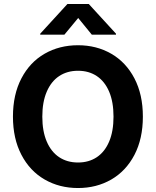

<svg xmlns="http://www.w3.org/2000/svg" viewBox="-20 -947 793 977"><path d="M377 9.8Q282.2 9.8 207 -33.7Q131.8 -77.1 88.9 -159.4Q45.9 -241.7 45.9 -353.5Q45.9 -465.8 88.9 -548.1Q131.8 -630.4 207 -673.6Q282.2 -716.8 377 -716.8Q471.2 -716.8 546.1 -673.6Q621.1 -630.4 664.1 -548.1Q707 -465.8 707 -353.5Q707 -241.2 664.1 -158.9Q621.1 -76.7 546.1 -33.4Q471.2 9.8 377 9.8ZM377 -586.9Q321.8 -586.9 281 -559.8Q240.2 -532.7 217.8 -480.2Q195.3 -427.7 195.3 -353.5Q195.3 -279.3 217.8 -226.8Q240.2 -174.3 281 -147.2Q321.8 -120.1 377 -120.1Q432.1 -120.1 472.7 -147.2Q513.2 -174.3 535.4 -226.6Q557.6 -278.8 557.6 -353.5Q557.6 -428.2 535.4 -480.5Q513.2 -532.7 472.7 -559.8Q432.1 -586.9 377 -586.9ZM377.9 -855.5 307.6 -770.5H184.6V-775.4L323.2 -926.8H431.6L570.3 -775.4V-770.5H447.3Z"/></svg>

Font: Pretendard GOV
Style: Bold
Weight: 700
Designer: Base glyphs from Inter by Rasmus Andersson; Hangeul glyphs from Noto Sans CJK(Source Han Sans) by Jang Soo-young and Kan
Foundry: Kil Hyung-jin
Version: Version 1.309